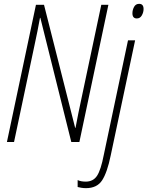

<svg xmlns="http://www.w3.org/2000/svg" viewBox="-20 -739 767 999"><path d="M16 0 167 -714H209L371 -74H373Q380 -112 388 -151.5Q396 -191 402 -218L507 -714H544L393 0H351L190 -646H188Q182 -614 175 -577.5Q168 -541 159 -501L53 0ZM692 -643Q669 -643 669 -670Q669 -687 677.5 -703Q686 -719 704 -719Q727 -719 727 -692Q727 -675 718 -659Q709 -643 692 -643ZM427 240Q415 240 403 238Q391 236 384 234V198Q401 206 426 206Q465 206 485 175.5Q505 145 520 67L646 -529H683L556 70Q538 158 511.5 199Q485 240 427 240Z"/></svg>

Font: Noto Sans Condensed ExtraLight
Style: Italic
Weight: 200
Width: 3
Italic angle: -12°
Designer: Monotype Design Team
Foundry: Monotype Imaging Inc.
Version: Version 2.013; ttfautohint (v1.8.4.7-5d5b)